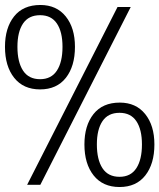

<svg xmlns="http://www.w3.org/2000/svg" viewBox="-20 -742 640 771"><path d="M141 -383Q74 -383 37 -429.5Q0 -476 0 -554Q0 -630 36.5 -676Q73 -722 142 -722Q207 -722 244 -676Q281 -630 281 -554Q281 -476 244.5 -429.5Q208 -383 141 -383ZM89 0 452 -714H505L142 0ZM141 -424Q186 -424 208.5 -458.5Q231 -493 231 -554Q231 -614 208.5 -647.5Q186 -681 141 -681Q95 -681 72.5 -647.5Q50 -614 50 -554Q50 -493 72.5 -458.5Q95 -424 141 -424ZM460 9Q393 9 356 -37.5Q319 -84 319 -162Q319 -238 355.5 -284Q392 -330 461 -330Q526 -330 563 -284Q600 -238 600 -162Q600 -84 563.5 -37.5Q527 9 460 9ZM460 -32Q505 -32 527.5 -66.5Q550 -101 550 -162Q550 -222 527.5 -255.5Q505 -289 460 -289Q414 -289 391.5 -255.5Q369 -222 369 -162Q369 -101 391.5 -66.5Q414 -32 460 -32Z"/></svg>

Font: Noto Sans Mono Light
Style: Regular
Weight: 300
Designer: Monotype Design Team
Foundry: Monotype Imaging Inc.
Version: Version 2.014; ttfautohint (v1.8.4.7-5d5b)